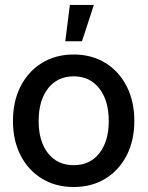

<svg xmlns="http://www.w3.org/2000/svg" viewBox="-20 -749 600 781"><path d="M279.8 11.7Q206.1 11.7 150.4 -22.5Q94.7 -56.6 63.7 -117.2Q32.7 -177.7 32.7 -256.8Q32.7 -336.9 63.7 -397.7Q94.7 -458.5 150.4 -492.9Q206.1 -527.3 279.8 -527.3Q353.5 -527.3 408.9 -492.9Q464.4 -458.5 495.4 -397.7Q526.4 -336.9 526.4 -256.8Q526.4 -177.7 495.4 -117.2Q464.4 -56.6 408.9 -22.5Q353.5 11.7 279.8 11.7ZM279.8 -77.1Q346.2 -77.1 384.3 -126Q422.4 -174.8 422.4 -256.8Q422.4 -339.8 384 -389.2Q345.7 -438.5 279.8 -438.5Q213.9 -438.5 175.5 -389.4Q137.2 -340.3 137.2 -256.8Q137.2 -174.3 175.3 -125.7Q213.4 -77.1 279.8 -77.1ZM245.6 -581.1 264.2 -729H361.8L313.5 -581.1Z"/></svg>

Font: Inter Display Medium
Style: Regular
Weight: 500
Designer: Rasmus Andersson
Foundry: rsms
Version: Version 4.001;git-9221beed3